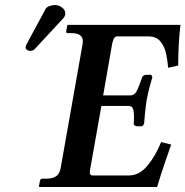

<svg xmlns="http://www.w3.org/2000/svg" viewBox="-20 -745 739 765"><path d="M137 0 135 -2 139 -24Q141 -33 148 -33H161Q190 -33 204 -43Q218 -53 222 -77L309 -569Q310 -576 310 -581Q310 -613 264 -613H250Q242 -613 244 -621L248 -644L251 -646H699Q694 -603 692 -562.5Q690 -522 690 -484L650 -475Q648 -501 642 -530Q636 -559 619.5 -579.5Q603 -600 571 -600H446Q433 -600 427 -571L391 -365H499Q517 -365 526.5 -385.5Q536 -406 546 -436Q546 -439 551 -443Q556 -447 563 -447H583L587 -437Q583 -425 576 -398.5Q569 -372 564 -344Q560 -317 557.5 -290.5Q555 -264 554 -251L547 -242H527Q520 -242 516 -245.5Q512 -249 513 -252Q513 -260 513.5 -267Q514 -274 514 -280Q514 -300 510 -311.5Q506 -323 492 -323H384L340 -75Q338 -66 338 -59Q338 -46 348 -46H495Q535 -46 567.5 -85Q600 -124 622 -179L662 -169Q648 -129 633 -85Q618 -41 606 0ZM199 -725Q213 -725 226.5 -715.5Q240 -706 240 -692V-688Q238 -678 231 -671L118 -549Q114 -545 108.5 -543.5Q103 -542 100 -542Q95 -542 88.5 -546Q82 -550 82 -555Q82 -561 85 -567L162 -710Q167 -718 179 -721.5Q191 -725 199 -725Z"/></svg>

Font: Libertinus Serif Semibold Italic
Style: Regular
Weight: 600
Italic angle: -11.5°
Designer: Philipp H. Poll, Khaled Hosny
Foundry: Caleb Maclennan
Version: Version 7.051;RELEASE